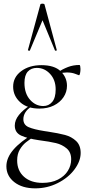

<svg xmlns="http://www.w3.org/2000/svg" viewBox="-20 -750 473 1052"><path d="M15 161Q15 115 53 70.5Q91 26 168 -20L178 -9Q142 14 122.5 29.5Q103 45 88.5 69.5Q74 94 74 129Q74 185 111.5 218.5Q149 252 213 252Q262 252 297.5 234Q333 216 351.5 186.5Q370 157 370 123Q370 84 345 63Q320 42 286.5 34Q253 26 192 18Q131 9 96 -7Q61 -23 61 -62Q61 -92 84 -120.5Q107 -149 144 -172L151 -165Q131 -153 119.5 -135Q108 -117 108 -97Q108 -66 136.5 -53.5Q165 -41 222 -32L242 -29Q301 -20 336.5 -10.5Q372 -1 397 22.5Q422 46 422 88Q422 133 388 178.5Q354 224 296.5 253Q239 282 173 282Q102 282 58.5 248Q15 214 15 161ZM52 -275Q52 -327 96 -360Q140 -393 207 -393Q278 -393 312.5 -359.5Q347 -326 347 -280Q347 -246 328 -217.5Q309 -189 275 -172Q241 -155 196 -155Q129 -155 90.5 -190Q52 -225 52 -275ZM285 -260Q285 -312 254.5 -345Q224 -378 182 -378Q151 -378 132.5 -358Q114 -338 114 -296Q114 -238 144.5 -203.5Q175 -169 217 -169Q247 -169 266 -191.5Q285 -214 285 -260ZM416 -394Q418 -394 419.5 -387Q421 -380 421 -372Q421 -360 418.5 -348Q416 -336 412 -338Q409 -339 390.5 -346Q372 -353 346 -353Q325 -353 299 -346L290 -318L291 -351Q324 -372 353 -383Q382 -394 416 -394ZM281 -474 213 -639 144 -474Q144 -472 140 -472Q137 -472 134.5 -473.5Q132 -475 133 -476L201 -725Q202 -730 212 -730Q223 -730 224 -725L291 -476Q293 -474 287.5 -472.5Q282 -471 281 -474Z"/></svg>

Font: Cormorant
Style: Regular
Weight: 400
Designer: Christian Thalmann (Catharsis Fonts)
Foundry: Catharsis Fonts
Version: Version 4.000